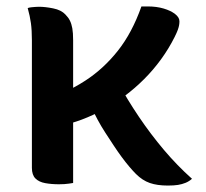

<svg xmlns="http://www.w3.org/2000/svg" viewBox="-20 -566 640 596"><path d="M207 2Q201 3 194 4Q187 5 179.5 5.5Q172 6 163 6Q140 6 120.5 2.5Q101 -1 90 -12Q79 -23 79 -45V-441Q79 -472 76 -494Q73 -516 66 -541Q72 -543 78 -543.5Q84 -544 89.5 -544.5Q95 -545 101 -545Q120 -545 145 -540Q170 -535 183 -521Q192 -512 197 -502Q202 -492 204.5 -478Q207 -464 207 -441ZM419 -546H439Q466 -546 488 -539.5Q510 -533 523.5 -522.5Q537 -512 537 -500Q537 -494 536 -488Q535 -482 532 -473.5Q529 -465 522 -451Q504 -415 480 -382Q456 -349 427.5 -320.5Q399 -292 367.5 -268.5Q336 -245 302.5 -226.5Q269 -208 234.5 -195Q200 -182 165 -175L121 -256Q188 -279 244.5 -315.5Q301 -352 345.5 -408Q390 -464 419 -546ZM501 10Q468 10 445 2Q422 -6 402 -26Q393 -35 381.5 -48.5Q370 -62 357.5 -79Q345 -96 332.5 -115Q320 -134 307 -154Q294 -174 283 -194.5Q272 -215 263 -235L344 -314Q375 -257 411.5 -203Q448 -149 489 -100.5Q530 -52 576 -11Q567 -3 556 1.5Q545 6 532.5 8Q520 10 501 10Z"/></svg>

Font: Recursive Casual SemiBold
Style: Regular
Weight: 600
Version: Version 1.047